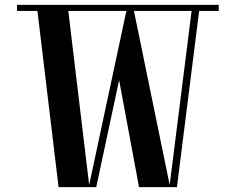

<svg xmlns="http://www.w3.org/2000/svg" viewBox="-20 -770 970 790"><path d="M50 -725H880V-750H50ZM376 0 531 -725H500L345 0ZM348 0 258 -750H131L221 0ZM708 0 800 -730H769L677 0ZM680 0 527 -745 467 -457 552 0Z"/></svg>

Font: Solide Mirage
Style: Mono
Weight: 400
Width: 6
Designer: Jérémy Landes
Foundry: Velvetyne Type Foundry
Version: Version 1.1